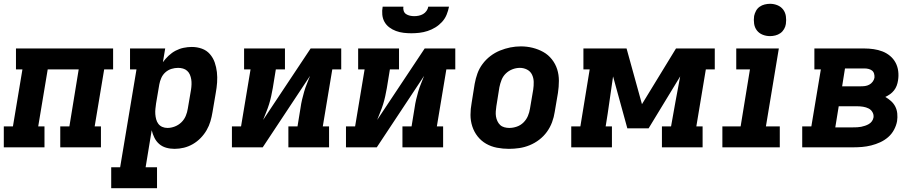

<svg xmlns="http://www.w3.org/2000/svg" viewBox="-21 -775 4841 1010"><path d="M-1 0V-110H47L97 -410H63V-520H574V-410H527L477 -110H510V0H296V-110H344L393 -410H230L180 -110H213V0Z M564 215V105H611L697 -410H663V-520H848L836 -448Q849 -466 866 -482Q883 -498 903 -508.5Q923 -519 945 -523.5Q967 -528 988 -528Q1016 -528 1041 -519Q1066 -510 1083 -490.5Q1100 -471 1108.5 -446.5Q1117 -422 1120 -395.5Q1123 -369 1121 -341Q1119 -313 1114 -286L1097 -186Q1093 -161 1086 -137Q1079 -113 1066 -90.5Q1053 -68 1034.5 -49Q1016 -30 993.5 -17Q971 -4 946.5 2Q922 8 897 8Q874 8 853 2Q832 -4 816.5 -17.5Q801 -31 791.5 -50Q782 -69 777 -90Q777 -90 777 -90Q777 -90 777 -90L745 105H805V215ZM860 -102Q879 -102 898.5 -109.5Q918 -117 933 -131.5Q948 -146 956 -165Q964 -184 967 -204L984 -304Q986 -317 986.5 -331Q987 -345 985 -357.5Q983 -370 978 -382Q973 -394 963.5 -402.5Q954 -411 941.5 -414.5Q929 -418 916 -418Q898 -418 880.5 -412.5Q863 -407 849 -394.5Q835 -382 827.5 -365Q820 -348 817 -331L800 -231Q798 -217 796.5 -202.5Q795 -188 796 -174.5Q797 -161 800.5 -147.5Q804 -134 812 -123.5Q820 -113 832.5 -107.5Q845 -102 860 -102Z M1199 0V-110H1247L1297 -410H1263V-520H1478V-410H1430L1414 -312Q1410 -290 1405.5 -269Q1401 -248 1394.5 -227Q1388 -206 1379.5 -185.5Q1371 -165 1363 -144L1613 -520H1774V-410H1727L1677 -110H1710V0H1496V-110H1544L1560 -208Q1563 -230 1568 -251Q1573 -272 1579 -293Q1585 -314 1593.5 -334.5Q1602 -355 1610 -376L1361 0Z M1799 0V-110H1847L1897 -410H1863V-520H2078V-410H2030L2014 -312Q2010 -290 2005.5 -269Q2001 -248 1994.5 -227Q1988 -206 1979.5 -185.5Q1971 -165 1963 -144L2213 -520H2374V-410H2327L2277 -110H2310V0H2096V-110H2144L2160 -208Q2163 -230 2168 -251Q2173 -272 2179 -293Q2185 -314 2193.5 -334.5Q2202 -355 2210 -376L1961 0ZM2143 -600Q2122 -600 2101.5 -602.5Q2081 -605 2062 -612Q2043 -619 2027 -631Q2011 -643 2001.5 -660Q1992 -677 1990 -698Q1988 -719 1992 -740H2101Q2099 -729 2102.5 -718Q2106 -707 2115 -701Q2124 -695 2135.5 -692.5Q2147 -690 2158 -690Q2170 -690 2182 -692.5Q2194 -695 2204.5 -701Q2215 -707 2222.5 -717.5Q2230 -728 2232 -740H2341Q2337 -719 2328.5 -698Q2320 -677 2304.5 -660Q2289 -643 2269.5 -631Q2250 -619 2228.5 -612Q2207 -605 2185.5 -602.5Q2164 -600 2143 -600Z M2656 8Q2624 8 2593 2Q2562 -4 2536 -19Q2510 -34 2491.5 -57.5Q2473 -81 2463.5 -110Q2454 -139 2454 -170.5Q2454 -202 2460 -234L2476 -334Q2481 -362 2490.5 -388.5Q2500 -415 2517.5 -438.5Q2535 -462 2558.5 -480Q2582 -498 2609 -509Q2636 -520 2663.5 -525.5Q2691 -531 2719 -531Q2751 -531 2781 -523.5Q2811 -516 2837 -501.5Q2863 -487 2882 -463Q2901 -439 2910 -410.5Q2919 -382 2919 -350Q2919 -318 2914 -286L2897 -186Q2893 -159 2883 -132Q2873 -105 2856 -81.5Q2839 -58 2815.5 -40Q2792 -22 2765 -11Q2738 0 2710.5 4Q2683 8 2656 8ZM2658 -102Q2678 -102 2698 -109Q2718 -116 2733 -131Q2748 -146 2756 -165Q2764 -184 2767 -204L2784 -304Q2787 -324 2786.5 -344.5Q2786 -365 2777.5 -382.5Q2769 -400 2751.5 -409Q2734 -418 2714 -418Q2694 -418 2674.5 -410.5Q2655 -403 2640 -388.5Q2625 -374 2617.5 -355Q2610 -336 2606 -316L2590 -216Q2588 -203 2587 -189Q2586 -175 2588 -162.5Q2590 -150 2595.5 -138Q2601 -126 2610 -117.5Q2619 -109 2632 -105.5Q2645 -102 2658 -102Z M2984 0V-110H3032L3081 -410H3048V-520H3275L3356 -227L3535 -520H3739V-410H3692L3642 -110H3675V0H3461V-110H3509Q3520 -176 3532.5 -241.5Q3545 -307 3557 -373L3391 -100H3279L3204 -373Q3194 -307 3185 -241.5Q3176 -176 3165 -110H3198V0Z M3779 0V-110H3875L3924 -410H3852V-520H4076L4008 -110H4081V0ZM4030 -585Q4009 -585 3990.5 -592.5Q3972 -600 3960.5 -615Q3949 -630 3946 -650Q3943 -670 3946 -691Q3949 -705 3956 -718Q3963 -731 3975 -739.5Q3987 -748 4001.5 -751.5Q4016 -755 4030 -755Q4050 -755 4068.5 -747.5Q4087 -740 4098.5 -725Q4110 -710 4113 -690Q4116 -670 4113 -649Q4111 -635 4103.5 -622Q4096 -609 4084 -600.5Q4072 -592 4057.5 -588.5Q4043 -585 4030 -585Z M4199 0V-110H4247L4297 -410H4263V-520H4526Q4550 -520 4574.5 -516.5Q4599 -513 4621 -504.5Q4643 -496 4661 -481Q4679 -466 4690 -445.5Q4701 -425 4704 -400.5Q4707 -376 4703 -352Q4701 -338 4696 -324.5Q4691 -311 4682 -299.5Q4673 -288 4661 -279.5Q4649 -271 4636 -265Q4652 -256 4666 -243.5Q4680 -231 4688.5 -214.5Q4697 -198 4699 -178Q4701 -158 4698 -138Q4694 -115 4682 -92.5Q4670 -70 4651 -53.5Q4632 -37 4609 -26.5Q4586 -16 4562 -10Q4538 -4 4514.5 -2Q4491 0 4467 0ZM4507 -321Q4519 -321 4530 -322.5Q4541 -324 4551.5 -329.5Q4562 -335 4569.5 -345Q4577 -355 4579 -366Q4580 -377 4577 -387.5Q4574 -398 4566 -404Q4558 -410 4547.5 -412.5Q4537 -415 4526 -415H4424L4409 -321ZM4467 -105Q4478 -105 4488.5 -105.5Q4499 -106 4509 -108Q4519 -110 4529.5 -113.5Q4540 -117 4549.5 -122.5Q4559 -128 4565.5 -137Q4572 -146 4574 -157Q4576 -172 4568.5 -185Q4561 -198 4548 -204.5Q4535 -211 4519.5 -213.5Q4504 -216 4488 -216H4391L4373 -105Z"/></svg>

Font: Iosevka Etoile XBdObl
Style: Regular
Weight: 800
Italic angle: -9°
Designer: Belleve Invis
Foundry: Belleve Invis
Version: Version 15.5.2; ttfautohint (v1.8.4)